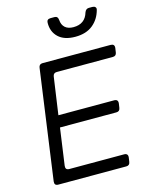

<svg xmlns="http://www.w3.org/2000/svg" viewBox="-143 -1088 918 1178"><g transform="rotate(-15 316.0 -499.5)"><path d="M77 0Q52 0 55 -26L152 -723Q155 -745 177 -745H609Q635 -745 632 -719L628 -692Q625 -670 603 -670H247Q225 -670 222 -648L188 -411H542Q568 -411 565 -385L561 -358Q558 -336 536 -336H178L145 -101Q142 -75 167 -75H515Q541 -75 538 -49L534 -22Q531 0 509 0ZM414 -849Q344 -849 307 -884Q270 -919 271 -976Q271 -999 296 -999H321Q342 -999 344 -974Q346 -943 365 -926Q384 -909 418 -909Q492 -909 512 -978Q520 -999 539 -999H561Q573 -999 579.5 -992.5Q586 -986 583 -975Q568 -918 525.5 -883.5Q483 -849 414 -849Z"/></g></svg>

Font: Pitagon Sans Text
Style: Italic
Weight: 400
Italic angle: -8°
Designer: Travis Tran
Foundry: Pitagon
Version: Version 1.001; ttfautohint (v1.8.4.7-5d5b);gftools[0.9.26]